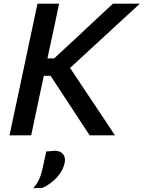

<svg xmlns="http://www.w3.org/2000/svg" viewBox="-20 -733 778 1040"><path d="M31.5 0Q44 -58 55.5 -113Q67 -167.5 81.5 -234.5L132 -473Q146.5 -541.5 158.5 -597.5Q170.5 -653.5 183 -713H300Q287.5 -654 276 -598Q264 -541.5 249 -473L237 -416.5H273L400.5 -534.5Q445 -576 489 -617.5Q533 -658.5 591.5 -713H737.5Q673.5 -654.5 612.8 -598.5Q552 -542.5 492 -487L359.5 -365L445 -236.5Q470 -199 499 -156Q527.5 -112.5 555 -72Q582 -31 602.5 0H465.5Q432.5 -50 403.8 -93.8Q375 -137.5 347.5 -180L254 -322.5H217.5L198.5 -234.5Q184.5 -167.5 172.8 -112.8Q161 -58 149 0ZM160 286.5Q185 257.5 196 229Q207 200.5 214.5 161.5Q218.5 143 222.5 124.5Q226.5 106 230.5 87.5L282 83.5Q310.5 86 323.5 104.5Q332 117.5 332 133.5Q332 140.5 330.5 148.5Q322 190 289.8 226.2Q257.5 262.5 210.5 284.5Z"/></svg>

Font: Heraclito Medium
Style: Italic
Weight: 500
Italic angle: -12°
Designer: Kostas Bartsokas (font) & Cristiano Sobral (main changes)
Foundry: Kostas Bartsokas (font) & Cristiano Sobral (main changes)
Version: Version 1.00;July 8, 2020;FontCreator 13.0.0.2655 64-bit